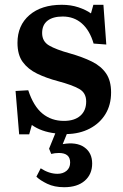

<svg xmlns="http://www.w3.org/2000/svg" viewBox="-20 -546 514 802"><path d="M248 236Q207 236 177 221.5Q147 207 132 192L150 157Q185 180 220 180Q243 180 258 167.5Q273 155 273 133Q273 93 226 93Q209 93 194 97L185 75L211 11Q152 4 113 -24L102 15H60L45 -166L98 -169Q120 -102 157.5 -71.5Q195 -41 247 -41Q291 -41 315.5 -62.5Q340 -84 340 -122Q340 -158 311 -174.5Q282 -191 222 -207Q173 -220 135 -238.5Q97 -257 75 -287Q53 -317 53 -367Q53 -440 103 -483Q153 -526 238 -526Q276 -526 307.5 -515.5Q339 -505 360 -490L370 -526H412L424 -360L371 -364Q355 -419 322 -448Q289 -477 242 -477Q201 -477 178.5 -459.5Q156 -442 156 -408Q156 -373 185 -356Q214 -339 272 -323Q325 -308 363.5 -289Q402 -270 423 -239.5Q444 -209 444 -160Q444 -108 420.5 -69.5Q397 -31 355 -9Q313 13 259 14L242 56Q299 46 332 69Q365 92 365 137Q365 182 334 209Q303 236 248 236Z"/></svg>

Font: Literata 36pt SemiBold
Style: Regular
Weight: 600
Designer: Latin by Veronika Burian and Jose Scaglione. Greek by Irene Vlachou. Cyrillic by Vera Evstafieva.
Foundry: TypeTogether
Version: Version 3.002